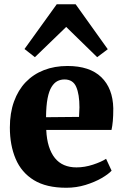

<svg xmlns="http://www.w3.org/2000/svg" viewBox="-20 -874 582 905"><path d="M292.5 11Q198 11 139.5 -25Q81 -61 53.8 -125.2Q26.5 -189.5 26.5 -273Q26.5 -341.5 46 -395.5Q65.5 -449.5 101.2 -486.8Q137 -524 187 -543.5Q237 -563 298 -563Q403 -563 457.5 -510.2Q512 -457.5 514 -363Q514 -328.5 511.8 -303.8Q509.5 -279 505.5 -261.5H198Q200 -217 210.5 -184Q221 -151 238.8 -129Q256.5 -107 282 -96Q307.5 -85 340.5 -85Q379 -85 418.5 -98Q458 -111 480 -125.5L506 -69.5Q491 -53 458.5 -34.2Q426 -15.5 382.8 -2.2Q339.5 11 292.5 11ZM197 -321.5 352.5 -323Q353 -334.5 353.5 -345.5Q354 -356.5 354.5 -368Q354.5 -429.5 339.2 -464.5Q324 -499.5 284 -499.5Q265.5 -499.5 250.2 -491.5Q235 -483.5 223 -464.2Q211 -445 204.2 -410.2Q197.5 -375.5 197 -321.5ZM144.5 -604.5 95.5 -643 247.5 -854H336.5L488 -642L438 -604.5L292 -747Z"/></svg>

Font: Merriweather 36pt Black
Style: Regular
Weight: 900
Version: Version 2.100